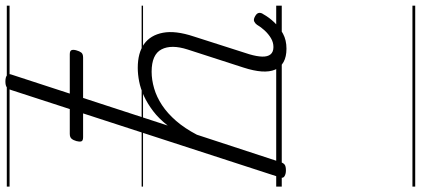

<svg xmlns="http://www.w3.org/2000/svg" viewBox="-432 -604 1517 692"><g transform="rotate(-90 326.0 -257.5)"><path d="M497 17Q468 17 449 6.5Q430 -4 421.5 -24Q413 -44 415 -72.5Q417 -101 429 -138L494 -339Q513 -398 494.5 -433.5Q476 -469 414 -469Q385 -469 354 -460Q323 -451 293.5 -431.5Q264 -412 237 -381Q210 -350 187 -306L88 -4Q85 6 79 10.5Q73 15 58 15Q46 15 37.5 10Q29 5 33 -6L348 -975Q352 -987 358.5 -991.5Q365 -996 379 -996Q395 -996 401.5 -990Q408 -984 403 -972L220 -411Q245 -443 272 -463.5Q299 -484 326 -496.5Q353 -509 379 -514Q405 -519 428 -519Q482 -519 514 -496Q546 -473 554.5 -428Q563 -383 541 -317L477 -117Q469 -90 468.5 -70.5Q468 -51 476.5 -40.5Q485 -30 503 -30Q520 -30 535 -39Q550 -48 562.5 -61.5Q575 -75 583 -89Q587 -95 594.5 -99Q602 -103 614 -96Q625 -90 626 -82Q627 -74 621 -66Q610 -46 592 -27Q574 -8 551 4.5Q528 17 497 17ZM178 -716Q165 -716 163 -722.5Q161 -729 164 -740Q167 -751 172.5 -757.5Q178 -764 190 -764H477Q490 -764 492 -757Q494 -750 491 -740Q488 -729 483 -722.5Q478 -716 465 -716ZM0 471H652V481H0ZM0 -20H652V0H0ZM0 -505H652V-500H0ZM0 -991H652V-981H0Z"/></g></svg>

Font: Playwrite IE Guides
Style: Regular
Weight: 400
Designer: Veronika Burian, José Scaglione
Foundry: TypeTogether
Version: Version 1.003